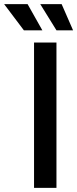

<svg xmlns="http://www.w3.org/2000/svg" viewBox="-91 -905 372 925"><path d="M73 0V-700H181V0ZM24 -759 -71 -885H42L113 -759ZM181 -759 103 -885H206L261 -759Z"/></svg>

Font: Space Grotesk Medium
Style: Regular
Weight: 500
Designer: Florian Karsten
Foundry: Florian Karsten
Version: Version 2.000